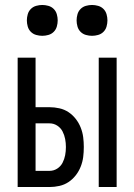

<svg xmlns="http://www.w3.org/2000/svg" viewBox="-20 -752 540 772"><path d="M377 0V-520H449V0ZM51 0V-520H123V-321H179Q199 -321 219 -316.5Q239 -312 255.5 -301Q272 -290 284.5 -274Q297 -258 304.5 -239Q312 -220 314.5 -200.5Q317 -181 317 -161Q317 -140 314.5 -120.5Q312 -101 304.5 -82Q297 -63 284.5 -47Q272 -31 255.5 -20Q239 -9 219 -4.5Q199 0 179 0ZM123 -65H179Q196 -65 210 -74Q224 -83 231.5 -97.5Q239 -112 242 -128Q245 -144 245 -161Q245 -177 242 -193Q239 -209 231.5 -223.5Q224 -238 210 -247Q196 -256 179 -256H123ZM350 -608Q338 -608 325.5 -611.5Q313 -615 304 -624Q295 -633 291.5 -645.5Q288 -658 288 -670Q288 -682 291.5 -694.5Q295 -707 304 -716Q313 -725 325.5 -728.5Q338 -732 350 -732Q362 -732 374.5 -728.5Q387 -725 396 -716Q405 -707 408.5 -694.5Q412 -682 412 -670Q412 -658 408.5 -645.5Q405 -633 396 -624Q387 -615 374.5 -611.5Q362 -608 350 -608ZM150 -608Q138 -608 125.5 -611.5Q113 -615 104 -624Q95 -633 91.5 -645.5Q88 -658 88 -670Q88 -682 91.5 -694.5Q95 -707 104 -716Q113 -725 125.5 -728.5Q138 -732 150 -732Q162 -732 174.5 -728.5Q187 -725 196 -716Q205 -707 208.5 -694.5Q212 -682 212 -670Q212 -658 208.5 -645.5Q205 -633 196 -624Q187 -615 174.5 -611.5Q162 -608 150 -608Z"/></svg>

Font: Moesevka
Style: Regular
Weight: 400
Monospace: yes
Designer: Belleve Invis
Foundry: Belleve Invis
Version: Version 32.5.0; ttfautohint (v1.8.4)